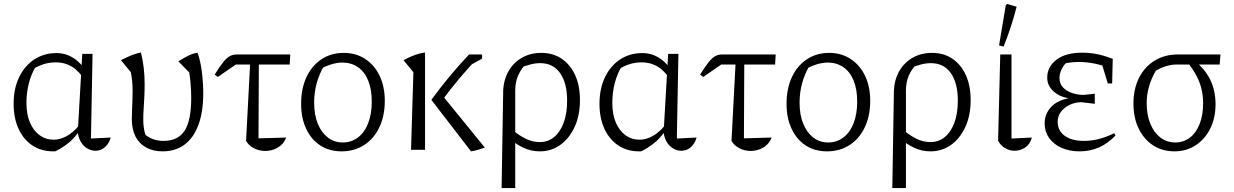

<svg xmlns="http://www.w3.org/2000/svg" viewBox="-20 -759 6253 973"><path d="M260 8Q257 8 254.5 8Q252 8 250 8Q189 8 144 -22Q99 -52 74 -106.5Q49 -161 49 -233Q49 -310 77 -368Q105 -426 154 -458Q203 -490 266 -490Q300 -490 327.5 -478Q355 -466 376 -447Q397 -428 410 -405L396 -373Q383 -390 364.5 -406.5Q346 -423 320 -433Q294 -443 262 -443Q231 -443 202 -434Q173 -425 136 -403L162 -423Q139 -386 126.5 -338Q114 -290 114 -238Q114 -179 132 -137.5Q150 -96 181 -73.5Q212 -51 253 -51Q283 -51 316.5 -68.5Q350 -86 382 -125V-95Q354 -55 322.5 -31Q291 -7 260 8ZM463 5Q444 5 424.5 -5.5Q405 -16 391.5 -37Q378 -58 374 -88L397 -486H449L441 -57L541 -62Q535 -40 522.5 -24.5Q510 -9 495 -2Q480 5 463 5Z M804 8Q756 8 720.5 -11.5Q685 -31 666.5 -67.5Q648 -104 648 -156Q648 -170 649 -195Q650 -220 651 -247.5Q652 -275 652 -298Q652 -348 643 -393L593 -454Q624 -470 646.5 -479Q669 -488 694 -493Q704 -455 708.5 -414Q713 -373 713 -334Q713 -301 711.5 -269Q710 -237 708 -208Q706 -179 706 -154Q706 -134 708 -118Q710 -102 713.5 -88Q717 -74 724 -61L709 -82Q731 -63 755 -54Q779 -45 809 -45Q882 -45 915.5 -96.5Q949 -148 949 -263Q949 -297 946 -333Q943 -369 939 -392L884 -448Q914 -467 935.5 -477.5Q957 -488 981 -492Q995 -455 1002.5 -398Q1010 -341 1010 -285Q1010 -192 985.5 -126Q961 -60 915 -26Q869 8 804 8Z M1084 -369 1068 -381Q1094 -423 1112 -445Q1130 -467 1145.5 -475Q1161 -483 1180 -483H1451L1448 -432H1175ZM1250 -483H1292L1290 -58L1430 -62Q1422 -40 1406 -25Q1390 -10 1368.5 -2Q1347 6 1324 6Q1294 6 1267.5 -7.5Q1241 -21 1227 -45Z M1711 8Q1649 8 1603 -22Q1557 -52 1531.5 -106.5Q1506 -161 1506 -233Q1506 -310 1533 -368Q1560 -426 1609 -458.5Q1658 -491 1722 -491Q1784 -491 1831 -460Q1878 -429 1904 -374.5Q1930 -320 1930 -248Q1930 -172 1902.5 -114Q1875 -56 1825.5 -24Q1776 8 1711 8ZM1717 -37Q1760 -37 1793.5 -62Q1827 -87 1845.5 -134Q1864 -181 1864 -244Q1864 -306 1846 -350.5Q1828 -395 1794 -418.5Q1760 -442 1715 -442Q1687 -442 1656 -432Q1625 -422 1590 -402L1624 -429Q1598 -385 1585 -337.5Q1572 -290 1572 -239Q1572 -177 1590.5 -132Q1609 -87 1641.5 -62Q1674 -37 1717 -37Z M2367 8 2166 -253Q2208 -311 2256.5 -369.5Q2305 -428 2357 -483H2405V-470Q2354 -416 2306.5 -359.5Q2259 -303 2213 -240L2214 -285L2437 -11Q2420 -5 2403 0Q2386 5 2367 8ZM2063 0 2075 -393 2025 -454Q2050 -468 2078 -478.5Q2106 -489 2134 -493V0ZM2337 -414 2382 -483H2423V-462Z M2522 194 2530 -298Q2532 -354 2557 -398Q2582 -442 2625 -466.5Q2668 -491 2723 -491Q2783 -491 2827 -461Q2871 -431 2895 -377.5Q2919 -324 2919 -252Q2919 -173 2891.5 -114.5Q2864 -56 2818.5 -24Q2773 8 2716 8Q2671 8 2632 -10.5Q2593 -29 2567 -54L2582 -97Q2610 -73 2644 -56Q2678 -39 2716 -39Q2757 -39 2788 -64.5Q2819 -90 2836.5 -137Q2854 -184 2854 -249Q2854 -338 2818.5 -388.5Q2783 -439 2717 -439Q2693 -439 2666 -432Q2639 -425 2612 -413L2651 -441Q2620 -410 2605.5 -376Q2591 -342 2591 -301V194Z M3229 8Q3226 8 3223.5 8Q3221 8 3219 8Q3158 8 3113 -22Q3068 -52 3043 -106.5Q3018 -161 3018 -233Q3018 -310 3046 -368Q3074 -426 3123 -458Q3172 -490 3235 -490Q3269 -490 3296.5 -478Q3324 -466 3345 -447Q3366 -428 3379 -405L3365 -373Q3352 -390 3333.5 -406.5Q3315 -423 3289 -433Q3263 -443 3231 -443Q3200 -443 3171 -434Q3142 -425 3105 -403L3131 -423Q3108 -386 3095.5 -338Q3083 -290 3083 -238Q3083 -179 3101 -137.5Q3119 -96 3150 -73.5Q3181 -51 3222 -51Q3252 -51 3285.5 -68.5Q3319 -86 3351 -125V-95Q3323 -55 3291.5 -31Q3260 -7 3229 8ZM3432 5Q3413 5 3393.5 -5.5Q3374 -16 3360.5 -37Q3347 -58 3343 -88L3366 -486H3418L3410 -57L3510 -62Q3504 -40 3491.5 -24.5Q3479 -9 3464 -2Q3449 5 3432 5Z M3544 -369 3528 -381Q3554 -423 3572 -445Q3590 -467 3605.5 -475Q3621 -483 3640 -483H3911L3908 -432H3635ZM3710 -483H3752L3750 -58L3890 -62Q3882 -40 3866 -25Q3850 -10 3828.5 -2Q3807 6 3784 6Q3754 6 3727.5 -7.5Q3701 -21 3687 -45Z M4171 8Q4109 8 4063 -22Q4017 -52 3991.5 -106.5Q3966 -161 3966 -233Q3966 -310 3993 -368Q4020 -426 4069 -458.5Q4118 -491 4182 -491Q4244 -491 4291 -460Q4338 -429 4364 -374.5Q4390 -320 4390 -248Q4390 -172 4362.5 -114Q4335 -56 4285.5 -24Q4236 8 4171 8ZM4177 -37Q4220 -37 4253.5 -62Q4287 -87 4305.5 -134Q4324 -181 4324 -244Q4324 -306 4306 -350.5Q4288 -395 4254 -418.5Q4220 -442 4175 -442Q4147 -442 4116 -432Q4085 -422 4050 -402L4084 -429Q4058 -385 4045 -337.5Q4032 -290 4032 -239Q4032 -177 4050.5 -132Q4069 -87 4101.5 -62Q4134 -37 4177 -37Z M4502 194 4510 -298Q4512 -354 4537 -398Q4562 -442 4605 -466.5Q4648 -491 4703 -491Q4763 -491 4807 -461Q4851 -431 4875 -377.5Q4899 -324 4899 -252Q4899 -173 4871.5 -114.5Q4844 -56 4798.5 -24Q4753 8 4696 8Q4651 8 4612 -10.5Q4573 -29 4547 -54L4562 -97Q4590 -73 4624 -56Q4658 -39 4696 -39Q4737 -39 4768 -64.5Q4799 -90 4816.5 -137Q4834 -184 4834 -249Q4834 -338 4798.5 -388.5Q4763 -439 4697 -439Q4673 -439 4646 -432Q4619 -425 4592 -413L4631 -441Q4600 -410 4585.5 -376Q4571 -342 4571 -301V194Z M5038 -46 5049 -483H5106V-57L5209 -62Q5204 -40 5190.5 -25Q5177 -10 5158.5 -2.5Q5140 5 5121 5Q5097 5 5074 -8Q5051 -21 5038 -46ZM5066 -523 5043 -529 5077 -733 5084 -739 5132 -725Q5119 -674 5102.5 -623.5Q5086 -573 5066 -523Z M5451 8Q5399 8 5359 -10Q5319 -28 5296.5 -60Q5274 -92 5274 -133Q5274 -181 5305.5 -215.5Q5337 -250 5395 -261Q5348 -269 5317.5 -297.5Q5287 -326 5287 -365Q5287 -421 5334 -456.5Q5381 -492 5463 -492Q5500 -492 5535.5 -485.5Q5571 -479 5619 -461L5607 -413Q5566 -429 5526 -437Q5486 -445 5447 -445Q5399 -445 5348 -431L5394 -451Q5372 -433 5360.5 -409Q5349 -385 5349 -365Q5349 -335 5367 -316Q5385 -297 5413.5 -287.5Q5442 -278 5471 -278L5528 -284V-233L5460 -241Q5429 -241 5401.5 -228Q5374 -215 5357 -193Q5340 -171 5340 -142Q5340 -96 5376 -70.5Q5412 -45 5473 -45Q5511 -45 5548.5 -54.5Q5586 -64 5627 -84L5633 -72Q5593 -31 5548.5 -11.5Q5504 8 5451 8ZM5594 -336 5556 -461H5619L5616 -336Z M5942 -432Q5915 -432 5887 -423Q5859 -414 5837 -400Q5813 -358 5802 -317.5Q5791 -277 5791 -236Q5791 -177 5809.5 -132Q5828 -87 5860.5 -62Q5893 -37 5936 -37Q5978 -37 6010 -61.5Q6042 -86 6059.5 -131Q6077 -176 6077 -236Q6077 -275 6068.5 -309.5Q6060 -344 6042 -377.5Q6024 -411 5995 -447L6036 -449Q6140 -366 6140 -231Q6140 -161 6113 -107Q6086 -53 6039 -22.5Q5992 8 5932 8Q5870 8 5823.5 -22.5Q5777 -53 5750.5 -107.5Q5724 -162 5724 -234Q5724 -308 5752 -364Q5780 -420 5831 -451.5Q5882 -483 5949 -483H6165L6161 -432Z"/></svg>

Font: Piazzolla 24pt Light
Style: Regular
Weight: 300
Designer: Juan Pablo del Peral
Foundry: Huerta Tipografica
Version: Version 2.005